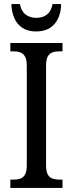

<svg xmlns="http://www.w3.org/2000/svg" viewBox="-20 -926 358 946"><path d="M31 0V-41H48Q66 -41 80.5 -46Q95 -51 103.5 -66.5Q112 -82 112 -111V-601Q112 -632 103.5 -647Q95 -662 80.5 -667.5Q66 -673 48 -673H31V-714H288V-673H270Q252 -673 237.5 -667.5Q223 -662 215 -647Q207 -632 207 -601V-112Q207 -82 215 -67Q223 -52 238 -46.5Q253 -41 270 -41H288V0ZM158 -771Q117 -771 90 -789Q63 -807 50 -838Q37 -869 36 -906H78Q85 -870 106.5 -854Q128 -838 159 -838Q190 -838 211 -854Q232 -870 239 -906H281Q281 -869 267.5 -838Q254 -807 227 -789Q200 -771 158 -771Z"/></svg>

Font: Noto Serif Condensed
Style: Regular
Weight: 400
Width: 3
Designer: Monotype Design Team
Foundry: Monotype Imaging Inc.
Version: Version 2.015